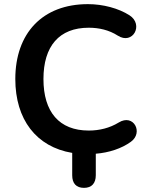

<svg xmlns="http://www.w3.org/2000/svg" viewBox="-20 -735 720 928"><path d="M386 173C423 173 443 151 443 112V8C506 3 568 -17 613 -50C674 -94 626 -187 554 -143C510 -116 460 -104 409 -104C266 -104 190 -194 190 -353C190 -512 266 -601 409 -601C458 -601 507 -590 549 -563C622 -516 676 -616 606 -661C553 -695 478 -715 405 -715C185 -715 54 -574 54 -353C54 -158 155 -25 329 4V112C329 151 348 173 386 173Z"/></svg>

Font: Nunito
Style: Bold
Weight: 700
Designer: Vernon Adams
Foundry: Vernon Adams
Version: Version 3.602